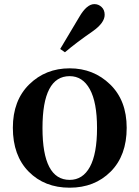

<svg xmlns="http://www.w3.org/2000/svg" viewBox="-20 -875 660 911"><path d="M265.6 -642.6 356.4 -794.9Q391.6 -855.5 427.7 -855.5Q447.3 -855.5 461.9 -841.8Q476.6 -828.1 476.6 -804.7Q476.6 -766.6 419.9 -726.6Q340.8 -671.9 288.1 -627ZM310.5 -21.5Q373 -21.5 406.7 -83.5Q440.4 -145.5 440.4 -267.6Q440.4 -389.6 406.2 -451.7Q372.1 -513.7 310.5 -513.7Q181.6 -513.7 181.6 -267.6Q181.6 -21.5 310.5 -21.5ZM310.5 15.6Q191.4 15.6 116.2 -60.5Q41 -136.7 41 -268.6Q41 -398.4 118.7 -474.6Q196.3 -550.8 310.5 -550.8Q423.8 -550.8 502.4 -474.6Q581.1 -398.4 581.1 -268.6Q581.1 -136.7 504.9 -60.5Q428.7 15.6 310.5 15.6Z"/></svg>

Font: GenYoMin TW TTF Bold
Style: Regular
Weight: 700
Version: Version 1.300